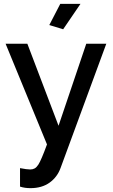

<svg xmlns="http://www.w3.org/2000/svg" viewBox="-20 -750 587 997"><path d="M293 -730 236 -620 308 -598 398 -730ZM138 227Q198 227 238 198Q278 169 295 121L532 -523H428L284 -97L122 -523H9L224 0Q194 82 179 105Q170 119 160 124.5Q150 130 137 130Q119 130 84 123V219Q108 227 138 227Z"/></svg>

Font: RT Raleway SemiBold
Style: Regular
Weight: 400
Designer: Matt McInerney, Pablo Impallari, Rodrigo Fuenzalida — Edited by Milan Moffatt in April 2016
Foundry: Matt McInerney, Pablo Impallari, Rodrigo Fuenzalida — Edited by Milan Moffatt in April 2016
Version: Version 3.001